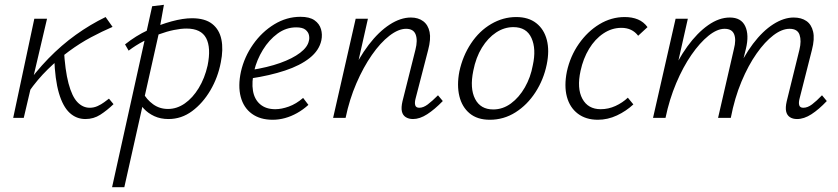

<svg xmlns="http://www.w3.org/2000/svg" viewBox="-20 -491 3492 800"><path d="M99 -107 77 -120Q127 -191 181.5 -247Q236 -303 296 -346Q356 -389 420 -420L449 -379Q405 -360 359 -335.5Q313 -311 267.5 -277.5Q222 -244 179 -202Q136 -160 99 -107ZM35 0 123 -413H176L79 0ZM336 5Q298 5 270 -21Q242 -47 225.5 -103Q209 -159 206 -250L246 -288Q251 -198 265.5 -143.5Q280 -89 302.5 -65.5Q325 -42 354 -42Q371 -42 386.5 -49Q402 -56 414 -65Q426 -74 434 -80L453 -57Q426 -31 398 -13Q370 5 336 5Z M447 289 614 -465 663 -471 641 -349 498 289ZM682 5Q649 5 623 -7Q597 -19 579 -38.5Q561 -58 551 -82L575 -106Q591 -76 618 -56.5Q645 -37 680 -37Q717 -37 750 -60Q783 -83 808 -124Q833 -165 845 -218Q860 -292 839 -332Q818 -372 757 -372Q734 -372 704.5 -366Q675 -360 642.5 -348Q610 -336 577.5 -319Q545 -302 516 -280L501 -306Q546 -342 596.5 -365.5Q647 -389 695 -402Q743 -415 780 -415Q834 -415 864 -391.5Q894 -368 902.5 -326.5Q911 -285 900 -231Q888 -168 856.5 -114.5Q825 -61 780.5 -28Q736 5 682 5Z M1116 8Q1064 8 1029.5 -17Q995 -42 983 -87.5Q971 -133 984 -193Q998 -254 1034.5 -306Q1071 -358 1122.5 -389.5Q1174 -421 1232 -421Q1270 -421 1290.5 -406.5Q1311 -392 1317.5 -369.5Q1324 -347 1319 -323Q1310 -281 1270.5 -249.5Q1231 -218 1167.5 -197Q1104 -176 1024 -164L1025 -199Q1095 -210 1147 -228.5Q1199 -247 1230.5 -271Q1262 -295 1267 -321Q1270 -331 1267.5 -344Q1265 -357 1253 -367Q1241 -377 1214 -377Q1172 -377 1136.5 -351Q1101 -325 1075.5 -283.5Q1050 -242 1039 -196Q1028 -149 1034 -113Q1040 -77 1064 -56.5Q1088 -36 1127 -36Q1153 -36 1183.5 -47Q1214 -58 1243 -83L1265 -54Q1243 -34 1218 -20Q1193 -6 1167.5 1Q1142 8 1116 8Z M1701 5Q1683 5 1670.5 -3Q1658 -11 1654.5 -27Q1651 -43 1657 -69L1711 -284Q1721 -323 1712 -347Q1703 -371 1672 -371Q1640 -371 1602.5 -342Q1565 -313 1529.5 -262Q1494 -211 1465 -144Q1436 -77 1420 0H1381Q1404 -95 1439 -172Q1474 -249 1516 -304Q1558 -359 1603.5 -388.5Q1649 -418 1692 -418Q1723 -418 1743.5 -402.5Q1764 -387 1770 -357.5Q1776 -328 1764 -283L1712 -82Q1707 -64 1710 -53Q1713 -42 1727 -42Q1744 -42 1762.5 -56Q1781 -70 1805 -94L1825 -70Q1791 -35 1760 -15Q1729 5 1701 5ZM1368 0 1462 -413H1513L1420 0Z M2021 8Q1969 8 1937 -18.5Q1905 -45 1894 -90.5Q1883 -136 1894 -193Q1908 -258 1942.5 -310Q1977 -362 2026.5 -391Q2076 -420 2131 -420Q2182 -420 2214.5 -394.5Q2247 -369 2258.5 -324.5Q2270 -280 2258 -222Q2245 -159 2211 -106.5Q2177 -54 2128 -23Q2079 8 2021 8ZM2035 -35Q2075 -35 2109 -60Q2143 -85 2167 -127Q2191 -169 2200 -219Q2215 -287 2194.5 -332.5Q2174 -378 2119 -378Q2081 -378 2047 -355.5Q2013 -333 1988 -292.5Q1963 -252 1952 -196Q1937 -123 1959.5 -79Q1982 -35 2035 -35Z M2471 8Q2421 8 2387.5 -17.5Q2354 -43 2342 -88Q2330 -133 2342 -193Q2356 -257 2392 -308.5Q2428 -360 2477.5 -390Q2527 -420 2583 -420Q2614 -420 2638 -410Q2662 -400 2678 -378L2639 -342Q2627 -358 2609.5 -366.5Q2592 -375 2569 -375Q2529 -375 2494 -351.5Q2459 -328 2434.5 -287.5Q2410 -247 2399 -196Q2383 -123 2406.5 -79.5Q2430 -36 2483 -36Q2515 -36 2544.5 -49.5Q2574 -63 2596 -84L2619 -56Q2589 -28 2550.5 -10Q2512 8 2471 8Z M3301 5Q3283 5 3271 -3Q3259 -11 3255.5 -27Q3252 -43 3258 -69L3311 -284Q3320 -321 3311.5 -346Q3303 -371 3270 -371Q3238 -371 3202.5 -344Q3167 -317 3132.5 -268Q3098 -219 3069.5 -151Q3041 -83 3025 0H2987Q3009 -99 3043 -177Q3077 -255 3117.5 -308.5Q3158 -362 3202 -390Q3246 -418 3287 -418Q3319 -418 3340 -403.5Q3361 -389 3368 -359Q3375 -329 3363 -283L3312 -82Q3307 -64 3310 -53Q3313 -42 3327 -42Q3345 -42 3363.5 -56Q3382 -70 3405 -94L3425 -70Q3392 -35 3361 -15Q3330 5 3301 5ZM2701 0 2795 -413H2846L2753 0ZM2718 0Q2738 -89 2770.5 -165Q2803 -241 2844 -297.5Q2885 -354 2930.5 -386Q2976 -418 3021 -418Q3068 -418 3085 -382Q3102 -346 3088 -288L3017 0H2972L3038 -287Q3048 -325 3039 -348Q3030 -371 2999 -371Q2968 -371 2932 -342Q2896 -313 2861 -262.5Q2826 -212 2797.5 -144.5Q2769 -77 2753 0Z"/></svg>

Font: Ysabeau Infant Light
Style: Italic
Weight: 300
Italic angle: -12°
Designer: Christian Thalmann (Catharsis Fonts)
Version: Version 2.001;gftools[0.9.30]; featfreeze: ss01,ss02,lnum